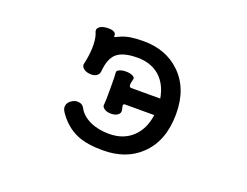

<svg xmlns="http://www.w3.org/2000/svg" viewBox="-91 -719 1181 917"><g transform="rotate(20 500.0 -260.5)"><path d="M668 -308.6H520.5Q510.7 -308.6 509.8 -321.3Q509.8 -329.1 514.6 -347.7L515.6 -351.6Q517.6 -362.3 502.9 -368.2Q490.2 -374 470.7 -374Q451.2 -374 438.5 -368.2Q423.8 -362.3 425.8 -351.6Q427.7 -337.9 427.7 -270.5Q427.7 -203.1 425.8 -192.4Q422.9 -177.7 437.5 -168.9Q450.2 -160.2 470.7 -160.2Q490.2 -160.2 502.9 -168Q517.6 -177.7 515.6 -192.4L513.7 -201.2Q510.7 -212.9 510.7 -217.8Q511.7 -224.6 520.5 -224.6H668Q658.2 -151.4 613.3 -109.4Q567.4 -66.4 495.1 -66.4Q439.5 -66.4 397.5 -85.9Q354.5 -106.4 336.9 -140.6Q328.1 -157.2 309.6 -159.2Q292 -162.1 276.4 -152.3Q258.8 -142.6 253.9 -127Q248 -109.4 260.7 -90.8Q302.7 -28.3 364.3 -2.9Q414.1 17.6 494.1 17.6Q612.3 17.6 684.6 -51.8Q764.6 -127.9 764.6 -265.6Q764.6 -395.5 686.5 -469.7Q614.3 -539.1 500 -539.1Q465.8 -539.1 437.5 -535.2Q406.2 -530.3 383.8 -519.5L373 -514.6Q363.3 -509.8 361.3 -509.8Q359.4 -510.7 359.4 -520.5Q359.4 -531.2 341.8 -537.1Q325.2 -541 304.7 -538.1Q283.2 -535.2 273.4 -524.4Q261.7 -512.7 272.5 -493.2Q282.2 -463.9 280.3 -419.9Q278.3 -380.9 269.5 -343.8Q264.6 -329.1 277.3 -317.4Q289.1 -306.6 308.6 -304.7Q329.1 -301.8 342.8 -309.6Q359.4 -319.3 359.4 -338.9Q365.2 -400.4 394.5 -426.8Q426.8 -455.1 500 -455.1Q567.4 -455.1 611.3 -418Q656.2 -378.9 668 -308.6Z"/></g></svg>

Font: GungsuhChe
Style: Regular
Weight: 400
Monospace: yes
Version: Version 2.21